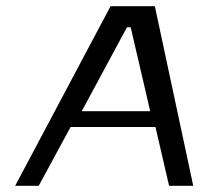

<svg xmlns="http://www.w3.org/2000/svg" viewBox="-20 -600 668 620"><path d="M29 0H105L208 -190H482L526 0H604L480 -580H337ZM244 -241 390 -512H402L465 -241Z"/></svg>

Font: Charger Sport
Style: DfExtObl
Weight: 400
Designer: Jasper
Foundry: Cannot Into Space Fonts
Version: Version 1.1